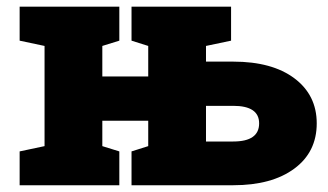

<svg xmlns="http://www.w3.org/2000/svg" viewBox="-20 -548 969 568"><path d="M38.1 0V-100.1L111.8 -115.7V-412.1L38.1 -427.7V-528.3H333V-427.7L282.7 -412.1V-321.8H418.5V-412.1L369.1 -427.7V-528.3H663.6V-427.7L589.4 -412.1V-365.7H669.9Q785.2 -365.7 851.1 -316.2Q917 -266.6 917 -183.1Q917 -98.1 850.6 -49.1Q784.2 0 669.9 0H369.1V-100.1L418.5 -115.7V-190.9H282.7V-115.7L333 -100.1V0ZM589.4 -129.4H669.9Q746.6 -129.4 746.6 -183.1Q746.6 -234.9 669.9 -234.9H589.4Z"/></svg>

Font: Roboto Slab Black
Style: Regular
Weight: 900
Designer: Google
Version: Version 2.000; ttfautohint (v1.8.1.43-b0c9)